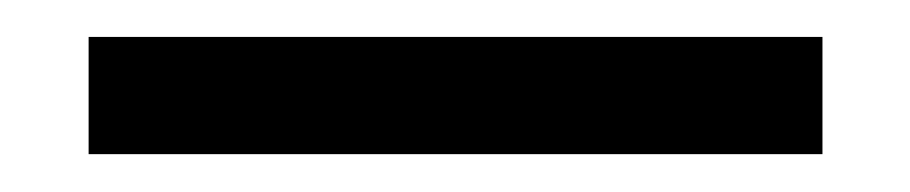

<svg xmlns="http://www.w3.org/2000/svg" viewBox="-20 20 493 104"><path d="M28 103.5V40H425.5V103.5Z"/></svg>

Font: Anek Latin
Style: Regular
Weight: 400
Designer: Yesha Goshar
Foundry: Ek Type
Version: Version 1.003